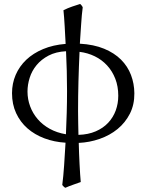

<svg xmlns="http://www.w3.org/2000/svg" viewBox="-20 -687 721 944"><path d="M304.7 -435.1Q254.9 -432.6 219 -413.8Q183.1 -395 159.9 -366.9Q136.7 -338.9 126 -304.7Q115.2 -270.5 115.2 -236.8Q115.2 -199.2 128.2 -164.3Q141.1 -129.4 165.3 -101.3Q189.5 -73.2 224.6 -53.7Q259.8 -34.2 304.2 -26.9Q306.6 -79.1 308.1 -132.3Q309.6 -185.5 309.6 -239.7Q309.6 -289.6 308.3 -338.4Q307.1 -387.2 304.7 -435.1ZM561.5 -216.3Q561.5 -262.2 546.9 -299.8Q532.2 -337.4 506.6 -365.2Q481 -393.1 446 -410.2Q411.1 -427.2 371.1 -432.1Q367.7 -359.9 365.7 -286.1Q363.8 -212.4 363.8 -140.6Q363.8 -110.4 364.5 -81.3Q365.2 -52.2 365.7 -23.9Q414.1 -25.4 450.7 -41.3Q487.3 -57.1 512 -83.5Q536.6 -109.9 549.1 -144Q561.5 -178.2 561.5 -216.3ZM372.6 -472.2Q441.4 -468.3 491.7 -447.5Q542 -426.8 575 -393.8Q607.9 -360.8 624 -318.4Q640.1 -275.9 640.6 -228.5Q641.1 -172.4 618.7 -128.2Q596.2 -84 558.1 -52.7Q520 -21.5 470.2 -4.2Q420.4 13.2 367.2 15.6Q367.7 37.6 368.7 64.9Q369.6 92.3 371.1 119.1Q372.6 146 374 169.7Q375.5 193.4 377 208Q358.4 214.8 339.1 221.4Q319.8 228 301.3 236.3Q295.9 233.4 293.5 230.7Q291 228 286.1 222.7Q291.5 181.6 295.2 127Q298.8 72.3 302.2 14.6Q246.6 11.2 198.5 -6.8Q150.4 -24.9 115 -55.9Q79.6 -86.9 59.3 -130.6Q39.1 -174.3 39.1 -229Q39.1 -276.9 57.1 -318.8Q75.2 -360.8 109.1 -393.1Q143.1 -425.3 192.1 -445.8Q241.2 -466.3 302.7 -471.2Q301.8 -488.8 300.5 -511.2Q299.3 -533.7 298.1 -556.6Q296.9 -579.6 295.2 -600.8Q293.5 -622.1 292 -636.7Q313.5 -647.5 335 -654.8Q356.4 -662.1 374 -667.5Q377.9 -664.6 381.8 -659.4Q385.7 -654.3 386.7 -650.9Q384.3 -633.3 382.3 -611.8Q380.4 -590.3 378.9 -566.7Q377.4 -543 375.7 -518.8Q374 -494.6 372.6 -472.2Z"/></svg>

Font: Gentium
Style: Regular
Weight: 400
Designer: J. Victor Gaultney
Version: Version 1.03; 2011; OFL 1.1 release